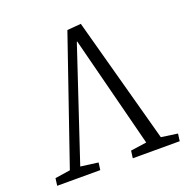

<svg xmlns="http://www.w3.org/2000/svg" viewBox="-126 -821 911 938"><g transform="rotate(-20 329.5 -352.0)"><path d="M14 0 19 -38 98 -50 321 -698 393 -704 571 -50 656 -38 651 0H407L412 -38L495 -50L347 -629H345L152 -50L243 -38L238 0Z"/></g></svg>

Font: Literata Light
Style: Italic
Weight: 300
Italic angle: -2°
Designer: Latin by Veronika Burian and Jose Scaglione. Greek by Irene Vlachou. Cyrillic by Vera Evstafieva
Foundry: TypeTogether
Version: Version 3.103;gftools[0.9.29]